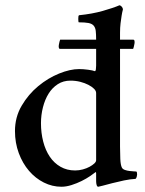

<svg xmlns="http://www.w3.org/2000/svg" viewBox="-20 -703 553 731"><path d="M248 -396Q221 -396 200 -382.5Q179 -369 165 -346.5Q151 -324 143.5 -294.5Q136 -265 136 -234Q136 -197 144.5 -164Q153 -131 169.5 -106.5Q186 -82 210.5 -68Q235 -54 266 -54Q281 -54 295.5 -58Q310 -62 321 -68Q332 -74 339 -80.5Q346 -87 346 -93V-349Q346 -357 338 -365Q330 -373 316.5 -380Q303 -387 285.5 -391.5Q268 -396 248 -396ZM281 -440Q297 -440 315.5 -437.5Q334 -435 341 -432Q344 -432 345 -438.5Q346 -445 346 -453V-517H208Q205 -517 204 -521.5Q203 -526 204 -532Q205 -538 206.5 -544Q208 -550 209 -552H346Q346 -573 344.5 -585.5Q343 -598 336.5 -605.5Q330 -613 316.5 -615.5Q303 -618 280 -618Q279 -618 278.5 -622Q278 -626 278 -631Q278 -636 278.5 -640Q279 -644 281 -645Q331 -650 371.5 -661.5Q412 -673 435 -683Q440 -682 444 -677Q448 -672 448 -667Q445 -656 443 -643Q441 -631 439 -614.5Q437 -598 437 -578V-552H487Q491 -552 492 -547.5Q493 -543 492 -537Q491 -531 489.5 -525Q488 -519 487 -517H437V-145Q437 -121 438 -98Q439 -75 444 -65Q447 -59 455.5 -56Q464 -53 473 -52Q482 -51 490 -50.5Q498 -50 499 -50Q501 -49 501.5 -45Q502 -41 502 -38Q502 -36 500.5 -30Q499 -24 496 -22Q476 -21 452 -16Q428 -11 407 -5.5Q386 0 371 4Q356 8 354 8Q350 8 348 1.5Q346 -5 346 -13V-42Q346 -50 343 -47Q337 -42 323 -32.5Q309 -23 291 -14Q273 -5 252.5 1.5Q232 8 214 8Q179 8 147 -8Q115 -24 90.5 -52.5Q66 -81 51.5 -120Q37 -159 37 -204Q37 -257 62.5 -300.5Q88 -344 125.5 -375Q163 -406 205 -423Q247 -440 281 -440Z"/></svg>

Font: Vermiglione Medium
Style: Regular
Weight: 500
Version: Version 1.000